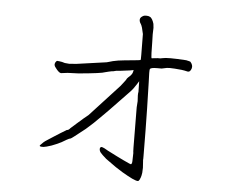

<svg xmlns="http://www.w3.org/2000/svg" viewBox="-54 -806 1109 921"><g transform="rotate(5 500.0 -345.0)"><path d="M661 -14Q661 0 660 10Q658 25 655 33Q650 47 646 50Q642 53 633 50Q617 45 592 31Q567 18 531 -6Q499 -28 482 -41Q460 -60 453 -69Q446 -78 447 -88Q448 -95 455 -96Q458 -96 469 -91Q472 -88 532 -58Q566 -41 593 -29Q602 -25 603 -26Q608 -30 608 -43Q609 -78 609 -80Q607 -85 607 -176Q607 -240 606 -300Q608 -324 608 -330Q605 -363 608 -375L607 -426L597 -410Q581 -385 571 -375Q442 -240 439 -239Q407 -206 372 -176Q308 -125 304 -124Q297 -123 285 -116Q274 -109 261 -102Q237 -90 215 -82Q188 -73 177 -72Q154 -71 160 -79Q175 -96 190 -105Q206 -115 224 -127Q243 -139 254 -146Q265 -152 274 -158Q282 -164 284 -163Q291 -164 298 -173Q302 -177 325 -197Q342 -212 357 -225Q372 -238 379 -243L520 -396Q523 -400 534 -414Q543 -426 543 -426Q547 -435 553 -440Q570 -454 573 -465Q577 -478 575 -477Q571 -476 560 -474Q547 -472 513 -468Q502 -467 492 -466Q482 -464 480 -463Q478 -463 471 -462Q464 -461 457 -459Q451 -458 441 -455Q425 -448 314 -438L262 -436L230 -432Q225 -432 218 -438Q211 -444 203 -455Q197 -462 196 -468Q195 -473 198 -480Q202 -487 206 -489Q208 -489 217 -488Q220 -488 230 -486Q239 -483 244 -482Q259 -480 266 -480L302 -483L444 -503Q450 -505 455 -506Q469 -511 498 -516Q528 -520 563 -523Q581 -525 593 -526L605 -528Q606 -528 606 -553L605 -653Q598 -689 591 -700Q583 -711 584 -722Q585 -731 595 -737Q602 -743 617 -742Q626 -742 634 -737Q638 -734 643 -726Q648 -717 651 -706Q652 -699 653 -687L652 -656L653 -619Q653 -615 654 -566Q655 -541 657 -541Q659 -541 667 -542Q684 -544 686 -544Q699 -543 709 -546Q730 -552 823 -546Q826 -546 836 -543Q844 -541 844 -540Q857 -525 853 -510Q847 -489 832 -493Q809 -499 772 -501Q742 -503 733 -501Q710 -496 709 -496Q698 -496 687 -496Q658 -496 653 -489Q650 -483 653 -424Q657 -288 658 -192L659 -72Q659 -66 659 -58Q658 -51 659 -45Q661 -16 661 -14Z"/></g></svg>

Font: ToneOZ-Pinyin-Tsuipita-TC
Style: Regular
Weight: 400
Designer: ÂÆ£ÂøóÂáåJeffrey Xuan(jeffreyx@gmail.com, ToneOZ.com) ÈòøÂù§(cjkFonts)
Foundry: ToneOZ
Version: Version 0.24071